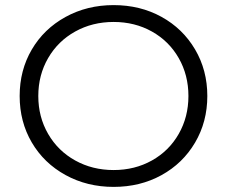

<svg xmlns="http://www.w3.org/2000/svg" viewBox="-20 -726 891 752"><path d="M425 6Q321 6 236.5 -40.5Q152 -87 104.5 -168Q57 -249 57 -350Q57 -451 104.5 -532Q152 -613 236.5 -659.5Q321 -706 425 -706Q529 -706 612.5 -660Q696 -614 744 -532.5Q792 -451 792 -350Q792 -249 744 -167.5Q696 -86 612.5 -40Q529 6 425 6ZM425 -60Q508 -60 575 -97.5Q642 -135 680 -201.5Q718 -268 718 -350Q718 -432 680 -498.5Q642 -565 575 -602.5Q508 -640 425 -640Q342 -640 274.5 -602.5Q207 -565 168.5 -498.5Q130 -432 130 -350Q130 -268 168.5 -201.5Q207 -135 274.5 -97.5Q342 -60 425 -60Z"/></svg>

Font: APTA Sans Regular
Style: Regular
Weight: 400
Version: Version 7.200